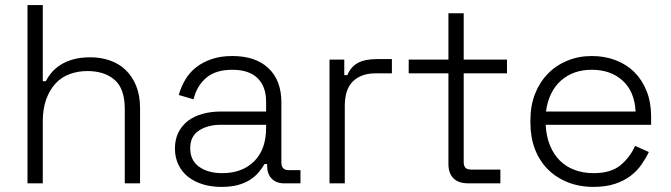

<svg xmlns="http://www.w3.org/2000/svg" viewBox="-20 -720 2637 754"><path d="M88 0V-700H148V-401H160Q169 -419 183 -435.5Q197 -452 218 -465.5Q239 -479 268 -487Q297 -495 336 -495Q375 -495 410.5 -483Q446 -471 472.5 -446Q499 -421 514.5 -383.5Q530 -346 530 -296V0H470V-292Q470 -372 430 -406.5Q390 -441 323 -441Q286 -441 253.5 -429Q221 -417 198 -392Q175 -367 161.5 -330Q148 -293 148 -243V0Z M853 -40Q931 -40 978 -86.5Q1025 -133 1025 -218V-230H848Q796 -230 761.5 -207.5Q727 -185 727 -138Q727 -90 762 -65Q797 -40 853 -40ZM849 14Q810 14 777 4Q744 -6 719.5 -25Q695 -44 681 -72.5Q667 -101 667 -137Q667 -173 681 -200.5Q695 -228 719 -246Q743 -264 776 -273Q809 -282 847 -282H1025V-321Q1025 -380 991.5 -413Q958 -446 892 -446Q827 -446 790 -414.5Q753 -383 740 -330L682 -347Q691 -379 707.5 -407Q724 -435 750 -455.5Q776 -476 811.5 -488Q847 -500 892 -500Q984 -500 1034.5 -452Q1085 -404 1085 -318V-82Q1085 -52 1113 -52H1160V0H1096Q1065 0 1047 -18.5Q1029 -37 1029 -69V-76H1019Q1009 -59 995.5 -43Q982 -27 962 -14Q942 -1 914.5 6.5Q887 14 849 14Z M1274 0V-486H1332V-425H1344Q1358 -458 1385.5 -473Q1413 -488 1462 -488H1519V-432H1455Q1399 -432 1366.5 -401Q1334 -370 1334 -304V0Z M1819 0Q1780 0 1760.5 -20Q1741 -40 1741 -76V-432H1585V-486H1741V-668H1801V-486H1971V-432H1801V-84Q1801 -69 1807.5 -61.5Q1814 -54 1831 -54H1945V0Z M2476 -282Q2472 -361 2425 -403.5Q2378 -446 2304 -446Q2231 -446 2183 -403.5Q2135 -361 2124 -282ZM2311 14Q2255 14 2209 -4.5Q2163 -23 2130.5 -56Q2098 -89 2080.5 -135Q2063 -181 2063 -237V-249Q2063 -305 2081 -351Q2099 -397 2131 -430Q2163 -463 2207.5 -481.5Q2252 -500 2304 -500Q2355 -500 2398 -483.5Q2441 -467 2471.5 -436.5Q2502 -406 2519.5 -362Q2537 -318 2537 -262V-230H2123Q2125 -185 2139.5 -149.5Q2154 -114 2178.5 -89.5Q2203 -65 2237 -52.5Q2271 -40 2311 -40Q2379 -40 2416.5 -71Q2454 -102 2474 -147L2528 -123Q2516 -98 2499 -73.5Q2482 -49 2456.5 -29.5Q2431 -10 2395 2Q2359 14 2311 14Z"/></svg>

Font: Space Grotesk Light
Style: Regular
Weight: 300
Designer: Florian Karsten
Foundry: Florian Karsten
Version: Version 2.000